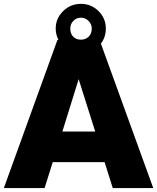

<svg xmlns="http://www.w3.org/2000/svg" viewBox="-42 -952 796 972"><path d="M528.8 0 487.5 -131.2H225L183.8 0H-22.5L248.8 -750H253.8Q240 -777.5 240 -807.5Q240 -858.8 277.5 -895.6Q315 -932.5 367.5 -932.5Q420 -932.5 456.9 -895.6Q493.8 -858.8 493.8 -807.5Q493.8 -763.8 468.8 -731.2L733.8 0ZM313.8 -807.5Q313.8 -781.2 328.8 -766.2Q343.8 -751.2 367.5 -751.2Q391.2 -751.2 406.9 -766.2Q422.5 -781.2 422.5 -807.5Q422.5 -830 406.2 -846.2Q390 -862.5 367.5 -862.5Q345 -862.5 329.4 -846.2Q313.8 -830 313.8 -807.5ZM273.8 -286.2H440L356.2 -551.2Z"/></svg>

Font: Now Black
Style: Regular
Weight: 900
Designer: Alfredo Marco Pradil
Foundry: Alfredo Marco Pradil
Version: Version 1.002;PS 001.002;hotconv 1.0.88;makeotf.lib2.5.64775